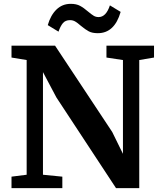

<svg xmlns="http://www.w3.org/2000/svg" viewBox="-20 -981 843 1001"><path d="M119 -668 40 -681V-743H267L565 -293L621 -179V-668L535 -681V-743H783V-681L706 -668V0H585L274 -473L204 -605V-70L305 -60V0H40V-60L119 -70ZM401 -847Q384 -862 372 -869Q360 -876 345 -876Q321 -876 308 -860.5Q295 -845 285 -816L229 -850Q244 -902 274.5 -931.5Q305 -961 349 -961Q378 -961 397.5 -950.5Q417 -940 440 -920Q458 -905 469 -898.5Q480 -892 494 -892Q533 -892 553 -953L609 -919Q577 -808 490 -808Q461 -808 443 -817.5Q425 -827 401 -847Z"/></svg>

Font: Koeln Type Serif
Style: Bold
Weight: 700
Designer: Eben Sorkin
Foundry: Eben Sorkin
Version: Version 2.002